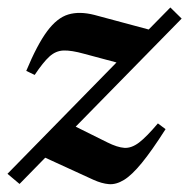

<svg xmlns="http://www.w3.org/2000/svg" viewBox="-30 -470 494 501"><path d="M-10.5 -16.5 274 -307 190 -329.5Q156 -339 135.8 -338.2Q115.5 -337.5 99 -322.5Q82.5 -307.5 60.5 -274.5L38.5 -285Q67 -353.5 93 -388.5Q119 -423.5 148.2 -432.2Q177.5 -441 216.5 -431L358 -393L414.5 -450.5L444 -421.5L167.5 -139.5L250 -98.5Q276 -85.5 294.5 -84.2Q313 -83 332.8 -98Q352.5 -113 382 -148L402 -133Q366 -76.5 340 -44.8Q314 -13 293.5 -0.5Q273 12 254.2 10.5Q235.5 9 213.5 -1L88 -58.5L21 10Z"/></svg>

Font: Newsreader Text SemiBold
Style: Italic
Weight: 600
Italic angle: -17°
Designer: Hugues Gentile
Foundry: Production Type
Version: Version 1.001